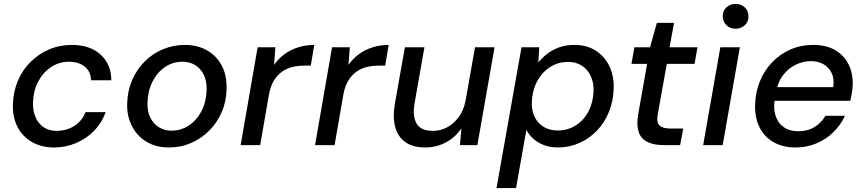

<svg xmlns="http://www.w3.org/2000/svg" viewBox="-20 -743 4421 983"><path d="M256 12Q192 12 143.5 -16Q95 -44 69.5 -93.5Q44 -143 46 -209Q48 -274 71.5 -329.5Q95 -385 136.5 -426Q178 -467 231.5 -490Q285 -513 348 -513Q440 -513 494.5 -464Q549 -415 550 -332H446Q445 -378 413 -402.5Q381 -427 333 -427Q283 -427 242 -400Q201 -373 176 -326.5Q151 -280 149 -218Q148 -184 157 -156.5Q166 -129 182 -110.5Q198 -92 220.5 -82.5Q243 -73 271 -73Q303 -73 332 -84Q361 -95 383.5 -116.5Q406 -138 418 -169H521Q502 -115 463 -74.5Q424 -34 370.5 -11Q317 12 256 12Z M844 12Q779 12 730.5 -17Q682 -46 655.5 -97.5Q629 -149 631 -214Q633 -278 656.5 -332.5Q680 -387 720 -427.5Q760 -468 813.5 -490.5Q867 -513 927 -513Q992 -513 1041 -484.5Q1090 -456 1116 -406Q1142 -356 1140 -288Q1139 -224 1115.5 -169.5Q1092 -115 1051.5 -74.5Q1011 -34 958.5 -11Q906 12 844 12ZM857 -74Q907 -74 947.5 -101Q988 -128 1012 -175Q1036 -222 1038 -283Q1039 -329 1023 -361Q1007 -393 978.5 -410Q950 -427 915 -427Q865 -427 825 -400Q785 -373 761 -325.5Q737 -278 735 -217Q734 -172 750 -140Q766 -108 794.5 -91Q823 -74 857 -74Z M1212 0 1299 -501H1390L1383 -411Q1406 -443 1436.5 -465.5Q1467 -488 1506 -500.5Q1545 -513 1589 -513L1571 -407H1539Q1506 -407 1477 -400Q1448 -393 1423.5 -375.5Q1399 -358 1382 -330Q1365 -302 1357 -259L1312 0Z M1593 0 1680 -501H1771L1764 -411Q1787 -443 1817.5 -465.5Q1848 -488 1887 -500.5Q1926 -513 1970 -513L1952 -407H1920Q1887 -407 1858 -400Q1829 -393 1804.5 -375.5Q1780 -358 1763 -330Q1746 -302 1738 -259L1693 0Z M2157 12Q2093 12 2054.5 -16Q2016 -44 2003 -94Q1990 -144 2001 -208L2053 -501H2153L2103 -217Q2091 -149 2112.5 -111Q2134 -73 2196 -73Q2236 -73 2270 -91.5Q2304 -110 2329.5 -145Q2355 -180 2364 -230L2412 -501H2512L2424 0H2335L2342 -86Q2312 -40 2263 -14Q2214 12 2157 12Z M2522 220 2650 -501H2741L2736 -423Q2756 -448 2783 -468.5Q2810 -489 2844 -501Q2878 -513 2920 -513Q2985 -513 3030.5 -483.5Q3076 -454 3100 -404Q3124 -354 3122 -290Q3120 -226 3098 -171Q3076 -116 3037 -75Q2998 -34 2946.5 -11Q2895 12 2835 12Q2796 12 2764 -0.5Q2732 -13 2709.5 -33.5Q2687 -54 2675 -78L2622 220ZM2836 -75Q2887 -75 2928 -101Q2969 -127 2993 -173Q3017 -219 3019 -277Q3020 -320 3004.5 -353.5Q2989 -387 2959.5 -406.5Q2930 -426 2889 -426Q2837 -426 2795.5 -399Q2754 -372 2729.5 -325.5Q2705 -279 2703 -221Q2701 -177 2717.5 -144Q2734 -111 2764 -93Q2794 -75 2836 -75Z M3380 0Q3326 0 3293 -17Q3260 -34 3249 -70Q3238 -106 3248 -161L3293 -416H3213L3228 -501H3308L3343 -626H3431L3408 -501H3551L3536 -416H3394L3348 -161Q3340 -117 3356 -101Q3372 -85 3412 -85H3478L3462 0Z M3580 0 3668 -501H3768L3680 0ZM3746 -596Q3717 -596 3699 -614Q3681 -632 3680 -660Q3680 -687 3699 -705Q3718 -723 3746 -723Q3774 -723 3793 -705.5Q3812 -688 3812 -660Q3813 -632 3793.5 -614Q3774 -596 3746 -596Z M4052 12Q3988 12 3940.5 -15Q3893 -42 3868.5 -91.5Q3844 -141 3846 -208Q3848 -272 3870.5 -327Q3893 -382 3933 -424Q3973 -466 4026.5 -489.5Q4080 -513 4144 -513Q4211 -513 4256.5 -486Q4302 -459 4324.5 -413.5Q4347 -368 4346 -311Q4345 -292 4341.5 -268.5Q4338 -245 4333 -227H3921L3933 -297H4246Q4252 -340 4238 -369Q4224 -398 4196.5 -414Q4169 -430 4131 -430Q4091 -430 4053.5 -411.5Q4016 -393 3989 -358Q3962 -323 3953 -269L3948 -241Q3938 -191 3950 -152.5Q3962 -114 3992 -92.5Q4022 -71 4067 -71Q4115 -71 4150 -92.5Q4185 -114 4206 -150H4306Q4285 -104 4247.5 -67Q4210 -30 4160.5 -9Q4111 12 4052 12Z"/></svg>

Font: DM Sans 18pt Medium
Style: Italic
Weight: 500
Italic angle: -10°
Designer: Colophon Foundry, Jonny Pinhorn
Foundry: Colophon Foundry
Version: Version 4.004;gftools[0.9.30]